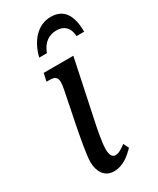

<svg xmlns="http://www.w3.org/2000/svg" viewBox="-193 -800 716 870"><g transform="rotate(-30 165.5 -365.0)"><path d="M96 -606H136C154 -654 186 -674 225 -674C263 -674 289 -652 291 -606H331C331 -693 300 -740 233 -740C162 -740 114 -681 96 -606ZM132 10C184 10 219 -24 244 -49L230 -77C210 -62 192 -50 175 -50C158 -50 149 -66 149 -96C149 -125 160 -186 168 -223L234 -536H79L70 -495H81C117 -495 134 -488 121 -425L86 -251C77 -204 60 -117 60 -79C60 -31 84 10 132 10Z"/></g></svg>

Font: Noto Serif ExtraCondensed
Style: Italic
Weight: 400
Width: 2
Italic angle: -12°
Designer: Monotype Design Team
Foundry: Monotype Imaging Inc.
Version: Version 2.014